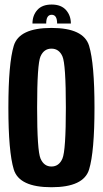

<svg xmlns="http://www.w3.org/2000/svg" viewBox="-20 -800 444 825"><path d="M201 4.5Q62.5 4.5 39.2 -71.8Q16 -148 16 -337.5Q16 -527 39.2 -603.5Q62.5 -680 201 -680Q339.5 -680 362.8 -603.2Q386 -526.5 386 -337.5Q386 -148 362.8 -71.8Q339.5 4.5 201 4.5ZM201 -84.5Q233.5 -84.5 248.2 -118.5Q263 -152.5 263 -337.5Q263 -525 248.2 -558Q233.5 -591 201 -591Q169 -591 154.2 -558Q139.5 -525 139.5 -337.5Q139.5 -152.5 154.2 -118.5Q169 -84.5 201 -84.5ZM202 -780.5Q242.5 -780.5 263.5 -757Q284.5 -733.5 284.5 -699H225.5Q225.5 -736.5 202 -736.5Q178.5 -736.5 178.5 -699H119.5Q119.5 -733.5 140.2 -757Q161 -780.5 202 -780.5Z"/></svg>

Font: Anybody Condensed SemiBold
Style: Regular
Weight: 600
Width: 3
Designer: Tyler Finck
Foundry: Etcetera Type Company
Version: Version 1.010; ttfautohint (v1.8.3) -l 8 -r 50 -G 200 -x 14 